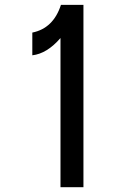

<svg xmlns="http://www.w3.org/2000/svg" viewBox="-20 -776 540 792"><path d="M113.3 -547.9V-641.6Q200.2 -659.2 231.4 -755.9H324.2V-3.9H229.5V-619.1Q173.8 -554.7 113.3 -547.9Z"/></svg>

Font: MotoyaLCedar
Style: W3 mono
Weight: 400
Version: Version 1.01